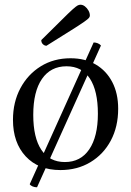

<svg xmlns="http://www.w3.org/2000/svg" viewBox="-20 -709 557 814"><path d="M236 12Q143 12 89 -46Q35 -104 35 -201Q35 -276 66.5 -335Q98 -394 153 -428Q208 -462 279 -462Q341 -462 386 -435.5Q431 -409 456 -361Q481 -313 481 -248Q481 -172 450 -113.5Q419 -55 363.5 -21.5Q308 12 236 12ZM255 -22Q322 -22 358.5 -76Q395 -130 395 -227Q395 -324 361 -376Q327 -428 262 -428Q195 -428 158 -374.5Q121 -321 121 -222Q121 -125 155.5 -73.5Q190 -22 255 -22ZM137 85Q127 85 118.5 81.5Q110 78 106 72L377 -529Q386 -529 394.5 -525.5Q403 -522 408 -516ZM177 -515Q169 -515 162 -521.5Q155 -528 155 -539Q210 -593 241 -624Q272 -655 287 -668.5Q302 -682 308.5 -685.5Q315 -689 321 -689Q331 -689 340 -682Q349 -675 355 -664.5Q361 -654 361 -643Q361 -638 357 -633Q353 -628 336 -616Q319 -604 281.5 -580.5Q244 -557 177 -515Z"/></svg>

Font: Pitagon Serif
Style: Regular
Weight: 400
Designer: Travis Tran
Foundry: Pitagon
Version: Version 1.000;gftools[0.9.26]